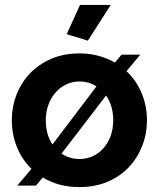

<svg xmlns="http://www.w3.org/2000/svg" viewBox="-20 -750 646 780"><path d="M50 4 108 -64Q69 -102 48.5 -153Q28 -204 28 -261Q28 -316 47 -365Q66 -414 101.5 -451.5Q137 -489 188 -511Q239 -533 303 -533Q345 -533 381 -523Q417 -513 447 -496L474 -528H550L494 -461Q534 -423 555.5 -371.5Q577 -320 577 -261Q577 -207 558 -158Q539 -109 504 -71.5Q469 -34 418 -12Q367 10 303 10Q259 10 222 0Q185 -10 154 -29L126 4ZM303 -104Q332 -104 357 -115.5Q382 -127 400.5 -148Q419 -169 429.5 -198Q440 -227 440 -262Q440 -291 432.5 -316.5Q425 -342 411 -362L230 -126Q263 -104 303 -104ZM166 -261Q166 -204 193 -163L372 -399Q341 -419 303 -419Q274 -419 249 -407Q224 -395 205.5 -374Q187 -353 176.5 -324Q166 -295 166 -261ZM337 -585 251 -611 305 -730H430Z"/></svg>

Font: PTCRaleway
Style: Bold
Weight: 700
Designer: Matt McInerney, Pablo Impallari, Rodrigo Fuenzalida
Foundry: Matt McInerney, Pablo Impallari, Rodrigo Fuenzalida
Version: Version 3.000g; ttfautohint (v1.5) -l 8 -r 28 -G 28 -x 14 -D